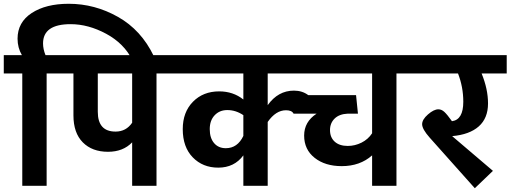

<svg xmlns="http://www.w3.org/2000/svg" viewBox="-40 -984 2704 1017"><path d="M324 -964Q462 -964 585 -894.5Q708 -825 774 -688L661 -666Q617 -754 522.5 -805Q428 -856 334 -856Q188 -856 188 -754Q188 -724 201 -692H303V-595H207V0H78V-595H-20V-692H76Q53 -731 53 -779Q53 -866 128 -915Q203 -964 324 -964Z M894 -692V-595H789V0H660V-230Q612 -180 532 -180Q448 -180 398.5 -230Q349 -280 349 -373V-595H263V-692ZM572 -287Q628 -287 660 -334V-595H478V-392Q478 -287 572 -287Z M2165 -692V-595H2060V0H1931V-161Q1867 -104 1770 -104Q1682 -104 1626.5 -148Q1571 -192 1571 -266Q1571 -339 1637 -382H1515Q1506 -400 1475 -400Q1421 -400 1378 -338V0H1249V-161Q1201 -96 1116 -96Q1034 -96 981 -150.5Q928 -205 928 -300Q928 -390 982 -445Q1036 -500 1121 -500Q1195 -500 1249 -457V-595H854V-692ZM1931 -278V-595H1378V-427Q1433 -504 1517 -504Q1561 -504 1593 -480H1846L1856 -382H1802Q1757 -380 1732.5 -356Q1708 -332 1708 -295Q1708 -256 1733 -233.5Q1758 -211 1802 -211Q1840 -211 1875 -228.5Q1910 -246 1931 -278ZM1156 -199Q1218 -199 1249 -264V-374Q1209 -401 1164 -401Q1123 -401 1097 -373.5Q1071 -346 1071 -300Q1071 -253 1094 -226Q1117 -199 1156 -199Z M2644 -692V-595H2511Q2545 -512 2545 -436Q2545 -358 2496 -314.5Q2447 -271 2355 -263L2571 -79L2475 13L2236 -255Q2196 -300 2196 -326Q2196 -351 2227 -378Q2258 -405 2282 -405Q2299 -405 2314 -391Q2329 -377 2354 -342Q2414 -350 2414 -445Q2414 -523 2386 -595H2125V-692Z"/></svg>

Font: FiraGO SemiBold
Style: Regular
Weight: 600
Designer: bBox Type
Foundry: bBox Type GmbH
Version: Version 1.001;PS 001.001;hotconv 1.0.88;makeotf.lib2.5.64775